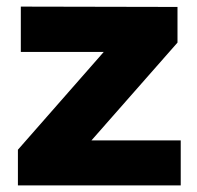

<svg xmlns="http://www.w3.org/2000/svg" viewBox="-20 -561 595 581"><path d="M43 -541 517.1 -540V-432.1L256.8 -136.2H526.9V0H34.2V-107.9L293.9 -403.8H43Z"/></svg>

Font: Argentum Sans
Style: Bold
Weight: 700
Designer: Julieta Ulanovsky (Modified by Cristiano Sobral)
Foundry: Julieta Ulanovsky
Version: Version 1.000; ttfautohint (v1.5.65-e2d9)